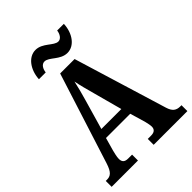

<svg xmlns="http://www.w3.org/2000/svg" viewBox="-258 -1049 1176 1176"><g transform="rotate(-45 330.0 -461.5)"><path d="M393 -771C455 -771 500 -836 503 -913H445C442 -886 426 -860 403 -860C365 -860 328 -923 267 -923C204 -923 159 -857 155 -781H214C217 -808 231 -834 256 -834C295 -834 331 -771 393 -771ZM4 0H232V-51H198C167 -51 156 -65 156 -90C156 -108 163 -135 167 -151L191 -236H401L430 -138C433 -124 439 -102 439 -87C439 -61 422 -51 397 -51H368V0H660V-51H650C616 -51 595 -65 582 -108L397 -714H272L84 -124C65 -64 45 -51 14 -51H4ZM210 -295 266 -489C279 -533 290 -576 299 -617C307 -575 319 -532 332 -484L383 -295Z"/></g></svg>

Font: Noto Serif Condensed
Style: Bold
Weight: 700
Width: 3
Designer: Monotype Design Team
Foundry: Monotype Imaging Inc.
Version: Version 2.015